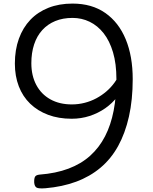

<svg xmlns="http://www.w3.org/2000/svg" viewBox="-20 -1039 852 1072"><path d="M385 -1019Q493 -1019 568 -966.5Q643 -914 682 -819.5Q721 -725 721 -597Q721 -482 700 -388.5Q679 -295 639.5 -223.5Q600 -152 541 -102.5Q482 -53 405 -24.5Q328 4 234 12Q196 15 184.5 8.5Q173 2 171 -19Q170 -42 175.5 -52Q181 -62 200 -64Q292 -71 362.5 -97.5Q433 -124 483.5 -169.5Q534 -215 566.5 -278Q599 -341 614.5 -421Q630 -501 630 -597Q630 -683 611 -747Q592 -811 558.5 -853.5Q525 -896 480.5 -917.5Q436 -939 385 -939Q331 -939 288.5 -921.5Q246 -904 216 -871Q186 -838 170.5 -791Q155 -744 155 -686Q155 -617 182.5 -565Q210 -513 261 -484.5Q312 -456 381 -456Q418 -456 453 -465Q488 -474 518.5 -490.5Q549 -507 574.5 -529Q600 -551 619.5 -578Q639 -605 651 -635L680 -584Q665 -538 636 -500Q607 -462 567.5 -434.5Q528 -407 480.5 -391.5Q433 -376 380 -376Q307 -376 248.5 -398Q190 -420 148.5 -460Q107 -500 85 -557Q63 -614 63 -684Q63 -761 85.5 -823Q108 -885 149.5 -928.5Q191 -972 250.5 -995.5Q310 -1019 385 -1019Z"/></svg>

Font: Playwrite ES Deco
Style: Regular
Weight: 400
Designer: Veronika Burian, José Scaglione
Foundry: TypeTogether
Version: Version 1.002